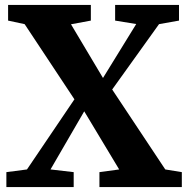

<svg xmlns="http://www.w3.org/2000/svg" viewBox="-20 -763 768 783"><path d="M90 -72 283.5 -358 80.5 -664.5 13 -679V-743H350.5V-679L269.5 -664L400 -445L535.5 -665L449.5 -679V-743H710V-679L628.5 -664.5L437.5 -398L654 -72L721.5 -61V0H385.5V-61L466 -72L323.5 -309L186 -72L280.5 -61V0H6V-61Z"/></svg>

Font: Merriweather 24pt ExtraBold
Style: Regular
Weight: 800
Version: Version 2.100